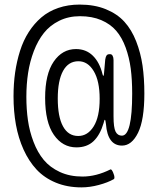

<svg xmlns="http://www.w3.org/2000/svg" viewBox="-20 -750 687 839"><path d="M321.8 -155.8Q363.3 -155.8 389.4 -197.8Q415.5 -239.7 415.5 -318.4Q415.5 -396 389.6 -439.2Q363.8 -482.4 322.8 -482.4Q278.8 -482.4 255.6 -440.2Q232.4 -397.9 232.4 -319.3Q232.4 -239.7 255.4 -197.8Q278.3 -155.8 321.8 -155.8ZM335.9 68.8Q273.9 68.8 223.9 48.1Q173.8 27.3 139.9 -9Q106 -45.4 83 -96.2Q60.1 -147 49.6 -205.1Q39.1 -263.2 39.1 -329.1Q39.1 -383.8 46.1 -433.1Q53.2 -482.4 67.6 -527.8Q82 -573.2 105.5 -609.9Q128.9 -646.5 160.4 -673.6Q191.9 -700.7 234.6 -715.3Q277.3 -730 328.1 -730Q393.1 -730 442.6 -709.7Q492.2 -689.5 523.7 -654.8Q555.2 -620.1 575 -569.6Q594.7 -519 602.8 -463.6Q610.8 -408.2 610.8 -341.3Q610.8 -226.1 583.3 -169.9Q555.7 -113.8 513.2 -113.8Q450.2 -113.8 442.9 -208.5Q440.9 -226.6 438 -226.6Q436 -226.6 432.6 -211.9Q417 -159.7 388.4 -132.8Q359.9 -106 314 -106Q253.4 -106 215.3 -160.9Q177.2 -215.8 177.2 -322.3Q177.2 -426.3 214.8 -481Q252.4 -535.6 312 -535.6Q356 -535.6 385.5 -506.8Q415 -478 427.7 -426.8Q428.2 -424.3 429.4 -421.4Q430.7 -418.5 431.6 -418.5Q433.1 -418.5 434.1 -424.8L439.9 -490.2Q441.9 -502.9 446 -508.1Q450.2 -513.2 458 -513.2H461.9Q468.3 -513.2 472.2 -506.1Q476.1 -499 476.1 -487.3V-241.7Q476.1 -192.4 485.1 -174.8Q494.1 -157.2 512.7 -157.2Q557.6 -157.2 557.6 -341.3Q557.6 -401.4 551.3 -450Q544.9 -498.5 529.1 -542.2Q513.2 -585.9 487.8 -615.5Q462.4 -645 422.4 -662.1Q382.3 -679.2 329.6 -679.2Q279.3 -679.2 238.8 -659.2Q198.2 -639.2 171.9 -606Q145.5 -572.8 127.9 -526.9Q110.4 -481 102.8 -431.4Q95.2 -381.8 95.2 -327.1Q95.2 -272.5 102.1 -224.4Q108.9 -176.3 126.5 -130.1Q144 -84 171.1 -51.3Q198.2 -18.6 241.5 1.5Q284.7 21.5 340.3 21.5Q400.4 21.5 462.9 -9.8H463.9Q468.3 -9.8 474.1 3.4Q480 16.6 480 25.9Q480 31.2 477.5 32.7Q450.7 47.9 411.6 58.3Q372.6 68.8 335.9 68.8Z"/></svg>

Font: BenchNine
Style: Regular
Weight: 400
Designer: Vernon Adams
Foundry: Vernon Adams
Version: Version 1 ; ttfautohint (v0.92.18-e454-dirty) -l 8 -r 50 -G 